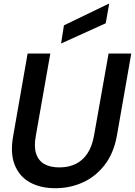

<svg xmlns="http://www.w3.org/2000/svg" viewBox="-20 -983 714 1015"><path d="M272 12Q194 12 138 -19Q82 -50 57.5 -112Q33 -174 50 -266L126 -700H246L169 -263Q159 -207 171 -170.5Q183 -134 214 -116Q245 -98 294 -98Q342 -98 379.5 -116Q417 -134 442 -171.5Q467 -209 477 -266L554 -700H674L598 -266Q581 -172 532.5 -110Q484 -48 416.5 -18Q349 12 272 12ZM303 -753 318 -849 554 -963H557L539 -860Z"/></svg>

Font: DM Sans 36pt SemiBold
Style: Italic
Weight: 600
Italic angle: -10°
Designer: Colophon Foundry, Jonny Pinhorn
Foundry: Colophon Foundry
Version: Version 4.004;gftools[0.9.30]